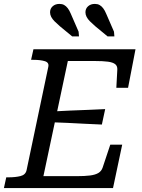

<svg xmlns="http://www.w3.org/2000/svg" viewBox="-39 -962 727 982"><path d="M586 -222 539 0H-19L-7 -55H4Q40 -55 66 -61.5Q92 -68 97 -92L208 -620Q213 -642 190.5 -649Q168 -656 131 -656H120L132 -710H654L616 -513H556L561 -606Q562 -624 550.5 -633.5Q539 -643 513.5 -646.5Q488 -650 445 -650H308L183 -61H352Q395 -61 422 -64.5Q449 -68 464.5 -77.5Q480 -87 486 -105L525 -222ZM230 -392Q275 -395 320 -396.5Q365 -398 409.5 -400Q454 -402 499 -404L482 -325Q439 -327 394.5 -329Q350 -331 306 -333.5Q262 -336 218 -337ZM323 -892 363 -800 365 -776H330L267 -828Q251 -842 240 -853Q229 -864 223 -875.5Q217 -887 217 -899Q217 -918 230.5 -930Q244 -942 265 -942Q279 -942 289 -936.5Q299 -931 307.5 -920Q316 -909 323 -892ZM504 -892 544 -800 546 -776H511L448 -828Q432 -842 421 -853Q410 -864 404 -875.5Q398 -887 398 -899Q398 -918 411.5 -930Q425 -942 446 -942Q460 -942 470 -936.5Q480 -931 488.5 -920Q497 -909 504 -892Z"/></svg>

Font: Roboto Serif
Style: Italic
Weight: 400
Italic angle: -10°
Designer: Greg Gazdowicz
Foundry: Commercial Type
Version: Version 1.008